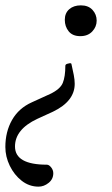

<svg xmlns="http://www.w3.org/2000/svg" viewBox="-68 -442 419 717"><path d="M232 -307Q203 -307 188.5 -325Q174 -343 174 -368Q174 -393 190.5 -407.5Q207 -422 234 -422Q262 -422 277.5 -405Q293 -388 293 -365Q293 -342 276.5 -324.5Q260 -307 232 -307ZM76 255Q41 255 13 233Q-15 211 -31.5 177Q-48 143 -48 107Q-48 50 -23 6Q2 -38 51 -60L119 -91Q157 -109 166.5 -132.5Q176 -156 176 -196Q176 -202 184 -204Q192 -206 193 -206Q199 -206 199 -202Q204 -180 207.5 -162Q211 -144 211 -129Q211 -64 130 -25L71 2Q-12 41 -12 105Q-12 173 107 173Q115 173 123 183Q131 193 131 205Q131 227 113.5 241Q96 255 76 255Z"/></svg>

Font: Junicode
Style: Italic
Weight: 400
Italic angle: -11°
Designer: Peter S. Baker
Version: Version 2.100; ttfautohint (v1.8.4)